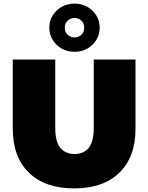

<svg xmlns="http://www.w3.org/2000/svg" viewBox="-20 -1031 824 1067"><path d="M392 16Q231 16 141 -71Q51 -158 51 -315V-700H287V-322Q287 -242 316 -208.5Q345 -175 394 -175Q444 -175 472.5 -208.5Q501 -242 501 -322V-700H733V-315Q733 -158 643 -71Q553 16 392 16ZM394 -743Q355 -743 323 -761Q291 -779 272.5 -809.5Q254 -840 254 -877Q254 -915 272.5 -945Q291 -975 323 -993Q355 -1011 394 -1011Q434 -1011 465.5 -993Q497 -975 515.5 -945Q534 -915 534 -877Q534 -840 515.5 -809.5Q497 -779 465.5 -761Q434 -743 394 -743ZM394 -823Q417 -823 432.5 -838Q448 -853 448 -877Q448 -901 432.5 -916Q417 -931 394 -931Q372 -931 356 -916Q340 -901 340 -877Q340 -853 356 -838Q372 -823 394 -823Z"/></svg>

Font: MOST Montserrat Black
Style: Regular
Weight: 900
Designer: Julieta Ulanovsky
Foundry: Julieta Ulanovsky
Version: Version 8.000;March 11, 2024;FontCreator 15.0.0.2926 64-bit